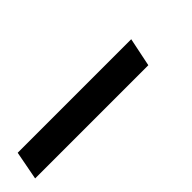

<svg xmlns="http://www.w3.org/2000/svg" viewBox="-77 -82 397 397"><g transform="rotate(-45 121.5 116.5)"><path d="M-88 148H243L256 85H-76Z"/></g></svg>

Font: Noto Sans Condensed
Style: Italic
Weight: 400
Width: 3
Italic angle: -12°
Designer: Monotype Design Team
Foundry: Monotype Imaging Inc.
Version: Version 2.013